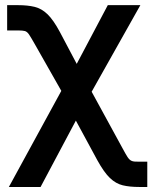

<svg xmlns="http://www.w3.org/2000/svg" viewBox="-20 -536 603 760"><path d="M15.1 204.1 222.7 -176.3 117.7 -361.3Q102.5 -388.2 95 -399.4Q87.4 -410.6 78.6 -413.1Q69.8 -415.5 51.3 -415.5H8.3V-515.6H51.3Q89.4 -515.6 117.2 -508.8Q145 -502 168.2 -479.5Q191.4 -457 216.8 -409.7L283.7 -283.2L406.7 -515.6H535.6L342.8 -172.9L464.4 49.8Q477.5 74.2 484.6 85.2Q491.7 96.2 499.5 100.1Q505.4 103 512.5 103.5Q519.5 104 531.2 104H563V204.1H531.2Q493.2 204.1 465.8 197.5Q438.5 190.9 415 168.5Q391.6 146 365.2 98.1L280.3 -58.6L140.6 204.1Z"/></svg>

Font: Inter Display SemiBold
Style: Regular
Weight: 600
Designer: Rasmus Andersson
Foundry: rsms
Version: Version 4.001;git-9221beed3